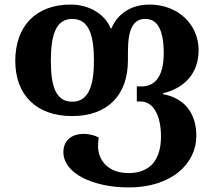

<svg xmlns="http://www.w3.org/2000/svg" viewBox="-20 -569 939 842"><path d="M545 253C733 253 841 148 841 27C841 -74 788 -139 695 -156V-160C788 -182 851 -247 851 -349C851 -462 761 -549 635 -549C555 -549 495 -508 469 -445H465C440 -508 370 -549 290 -549C136 -549 47 -453 47 -302C47 -156 136 -60 296 -60C453 -60 541 -153 541 -304V-342C541 -443 565 -486 617 -486C671 -486 698 -437 698 -336C698 -247 669 -190 600 -190H580V-124H597C651 -124 686 -65 686 30C686 128 641 190 544 190C458 190 410 138 410 71C410 59 411 47 413 34C395 24 369 18 346 18C301 18 258 42 258 98C258 192 389 253 545 253ZM297 -123C227 -123 203 -186 203 -302C203 -420 227 -486 297 -486C370 -486 392 -415 392 -303C392 -197 370 -123 297 -123Z"/></svg>

Font: Noto Serif Georgian Bold
Style: Regular
Weight: 700
Designer: Monotype Design Team, Akaki Razmadze
Foundry: Google LLC
Version: Version 2.003